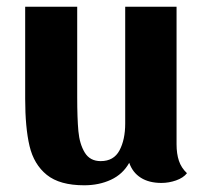

<svg xmlns="http://www.w3.org/2000/svg" viewBox="-20 -530 608 572"><path d="M537 -14Q526 0 504.5 7.5Q483 15 461 15Q424 15 399.5 -0.5Q375 -16 365 -45Q346 -11 310.5 5.5Q275 22 231 22Q158 22 119.5 -9Q81 -40 68 -95Q55 -150 55 -236V-510H210V-241Q210 -178 213.5 -139.5Q217 -101 232.5 -75.5Q248 -50 280 -50Q319 -50 336 -82Q353 -114 353 -162V-510H506V-100Q506 -72 513 -51Q520 -30 537 -14Z"/></svg>

Font: Sansita
Style: Bold
Weight: 700
Designer: Pablo Cosgaya
Foundry: Omnibus-Type
Version: Version 1.006